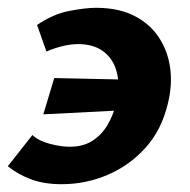

<svg xmlns="http://www.w3.org/2000/svg" viewBox="-33 -458 486 492"><path d="M125 14Q80 14 46.5 1.5Q13 -11 -13 -32L50 -112Q66 -97 94.5 -89.5Q123 -82 146 -82Q180 -82 203.5 -97Q227 -112 242 -137Q257 -162 264 -191Q275 -235 267 -270Q259 -305 233.5 -325Q208 -345 167 -345Q149 -345 128 -340Q107 -335 86 -326L62 -394Q103 -422 144.5 -430Q186 -438 213 -438Q270 -438 310 -418Q350 -398 373.5 -363Q397 -328 403 -284Q409 -240 397 -192Q381 -125 340 -79.5Q299 -34 243 -10Q187 14 125 14ZM78 -165 106 -258 338 -253 313 -177Z"/></svg>

Font: Ysabeau ExtraBold
Style: Italic
Weight: 800
Italic angle: -12°
Designer: Christian Thalmann (Catharsis Fonts)
Version: Version 2.002